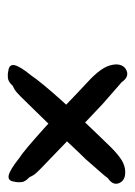

<svg xmlns="http://www.w3.org/2000/svg" viewBox="52 -454 342 486"><g transform="rotate(90 223.0 -211.0)"><path d="M440 -77Q438 -59 424 -62Q410 -65 381 -88Q370 -95 350 -112Q330 -129 305.5 -151Q281 -173 256.5 -196.5Q232 -220 211.5 -239.5Q191 -259 179 -270Q161 -288 152.5 -302.5Q144 -317 143 -333Q143 -354 159 -360.5Q175 -367 188 -348Q193 -344 211 -328Q229 -312 243 -300Q246 -297 261.5 -282.5Q277 -268 298 -248Q319 -228 341 -206.5Q363 -185 381.5 -167.5Q400 -150 408 -142Q412 -138 418 -131.5Q424 -125 429 -114Q440 -104 441 -94.5Q442 -85 440 -77ZM160 -61Q142 -63 145 -77Q148 -91 171 -119Q179 -131 195.5 -151Q212 -171 234 -195.5Q256 -220 279.5 -244.5Q303 -269 322.5 -289.5Q342 -310 353 -321Q371 -339 385.5 -348Q400 -357 416 -357Q437 -357 443.5 -341.5Q450 -326 431 -313Q427 -307 411 -289Q395 -271 383 -257Q380 -254 365.5 -239Q351 -224 331 -202.5Q311 -181 289.5 -159Q268 -137 250.5 -119Q233 -101 225 -93Q221 -89 214.5 -83Q208 -77 197 -72Q187 -61 177.5 -60Q168 -59 160 -61Z"/></g></svg>

Font: Caveat SemiBold
Style: Regular
Weight: 600
Designer: Pablo Impallari
Foundry: Pablo Impallari
Version: Version 2.000